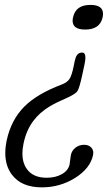

<svg xmlns="http://www.w3.org/2000/svg" viewBox="-20 -622 449 799"><path d="M29.3 104.5Q2 68.4 2 15.1Q2 -9.3 7.8 -37.6Q26.4 -124 82.5 -179.7Q135.3 -231.9 236.3 -270Q260.3 -279.3 269.5 -293.9Q278.8 -309.1 286.1 -344.2L291 -368.2Q294.9 -385.3 300.3 -392.6Q308.1 -403.3 321.8 -403.3Q335.4 -403.3 335.4 -381.8Q335.4 -371.6 332 -355.5L322.3 -310.1Q310.5 -255.9 302.7 -243.7Q295.4 -231.9 264.2 -217.3Q211.4 -194.3 186 -178.7Q144.5 -153.3 120.1 -120.6Q89.8 -81.5 78.1 -25.4Q73.2 -2.4 73.2 17.6Q73.2 54.2 90.3 79.1Q115.7 117.7 174.3 117.7Q211.4 117.7 237.8 102.5Q264.2 87.4 269.5 62.5L274.9 23.4Q278.8 4.4 293.9 -7.3Q309.6 -19.5 330.1 -19.5Q349.6 -19.5 360.4 -7.3Q368.2 1.5 368.2 14.2Q368.2 18.6 367.2 23.4Q355.5 78.6 293 118.2Q229.5 157.7 154.3 157.7Q68.8 157.7 29.3 104.5ZM334.5 -499Q282.2 -499 282.2 -535.6Q282.2 -542.5 284.2 -550.3Q294.9 -601.6 356.4 -601.6Q408.7 -601.6 408.7 -564.5Q408.7 -558.1 407.2 -550.3Q396 -499 334.5 -499Z"/></svg>

Font: inglobal
Style: Italic
Weight: 400
Italic angle: -12°
Designer: Andrey Kochetov, Denis Davydov, Evgeny Yurtaev
Foundry: inglobal
Version: Version 1.00 September 25, 2014, initial release